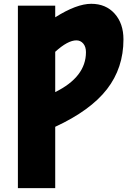

<svg xmlns="http://www.w3.org/2000/svg" viewBox="-20 -760 686 1000"><path d="M73.2 219.7V-730.5H267.6V-669.9Q378.9 -740.2 455.1 -740.2Q531.2 -740.2 577.1 -689Q623 -637.7 623 -554.7Q623 -406.2 537.1 -295.4Q451.2 -184.6 267.6 -99.6V219.7ZM267.6 -280.3Q427.7 -359.4 427.7 -488.3Q427.7 -516.6 413.6 -533.2Q399.4 -549.8 377.9 -549.8Q333 -549.8 267.6 -490.2Z"/></svg>

Font: GenEi M Gothic v2 Black
Style: Regular
Weight: 900
Version: Version 2.0